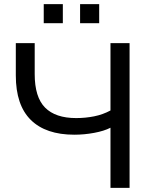

<svg xmlns="http://www.w3.org/2000/svg" viewBox="-20 -915 736 935"><path d="M518 0V-293Q487 -277 438.5 -268Q390 -259 342 -259Q203 -259 130 -331Q57 -403 57 -548V-705H149V-554Q149 -442 199.5 -391Q250 -340 351 -340Q396 -340 438.5 -348.5Q481 -357 518 -377V-705H611V0ZM370 -802V-895H463V-802ZM193 -802V-895H286V-802Z"/></svg>

Font: Mulish Medium
Style: Regular
Weight: 500
Designer: Vernon Adams
Foundry: Vernon Adams
Version: Version 3.603; ttfautohint (v1.8.3)